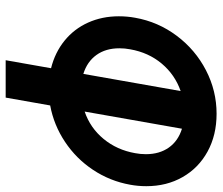

<svg xmlns="http://www.w3.org/2000/svg" viewBox="-72 -692 765 660"><g transform="rotate(90 310.0 -362.5)"><path d="M215 -156Q161 -169.5 120.5 -202.2Q80 -235 58.2 -283.2Q36.5 -331.5 36.5 -389Q36.5 -418 41.5 -445Q55.5 -524 103.5 -588Q151.5 -652 222 -688.5Q292.5 -725 371.5 -725Q445 -725 501.5 -694Q558 -663 589.2 -608.2Q620.5 -553.5 620.5 -483.5Q620.5 -455 615.5 -428Q603 -358.5 564.5 -300.5Q526 -242.5 468.2 -204Q410.5 -165.5 343 -153L316 0H187.5ZM146.5 -391Q146.5 -344 169.5 -312Q192.5 -280 234.5 -267L293.5 -601.5Q237.5 -582 199.2 -536.5Q161 -491 150 -428Q146.5 -410 146.5 -391ZM507 -445Q510.5 -463 510.5 -482Q510.5 -528.5 487.8 -560.8Q465 -593 423 -606L364 -271.5Q420 -290.5 458 -336.5Q496 -382.5 507 -445Z"/></g></svg>

Font: JuliaMono
Style: Bold Italic
Weight: 700
Italic angle: -9°
Monospace: yes
Designer: cormullion
Foundry: corm
Version: Version 0.057; ttfautohint (v1.8.4)